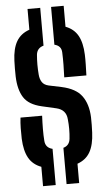

<svg xmlns="http://www.w3.org/2000/svg" viewBox="-65 -955 611 1101"><g transform="rotate(-5 240.5 -404.0)"><path d="M272.5 105.5V-103.5Q308 -113.5 312 -152.5Q315 -180 315 -208.5Q315 -237 312 -264.5Q308 -319.5 252.5 -332.5L169.5 -351.5Q95 -368.5 66.5 -413.8Q38 -459 35.5 -534Q35 -558.5 35 -580.2Q35 -602 36 -625Q38.5 -694.5 62.5 -736Q86.5 -777.5 137 -795V-914.5H210V-697Q172 -686.5 168 -648.5Q163 -592 168 -534Q170 -508 181.5 -490.5Q193 -473 219 -467L293 -451.5Q374 -434 408.2 -387.2Q442.5 -340.5 445.5 -264.5Q446 -243.5 445.8 -220Q445.5 -196.5 444.5 -176Q441.5 -106 418 -64.5Q394.5 -23 345 -5.5V105.5ZM312.5 -505.5Q314 -543 314.5 -578.2Q315 -613.5 313.5 -648.5Q312.5 -687.5 272.5 -697V-914.5H345V-794Q393 -776 416 -734.8Q439 -693.5 441.5 -625Q442.5 -600.5 441.8 -568Q441 -535.5 440 -505.5ZM137 105.5V-6Q88.5 -24 65.2 -65.2Q42 -106.5 39 -176Q38 -204.5 38.5 -236.5Q39 -268.5 42.5 -297.5H167Q165 -258.5 164.8 -221.8Q164.5 -185 167 -152.5Q170 -112.5 210 -103V105.5Z"/></g></svg>

Font: Big Shoulders Stencil Text ExtraBold
Style: Regular
Weight: 800
Designer: Patric King
Foundry: XO Type Co
Version: Version 1.000